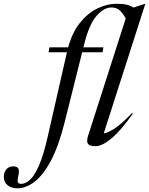

<svg xmlns="http://www.w3.org/2000/svg" viewBox="-190 -762 788 1014"><path d="M152 -118.5Q120 9.5 78.8 86.8Q37.5 164 -8 198.2Q-53.5 232.5 -97.5 232.5Q-132 232.5 -151 215.5Q-170 198.5 -170 171Q-170 149 -156.8 132.8Q-143.5 116.5 -120 116.5Q-100 116.5 -93.5 127.2Q-87 138 -93 165.5Q-99 193 -95.2 201Q-91.5 209 -78.5 209Q-55 209 -31.2 187.2Q-7.5 165.5 16.2 111.2Q40 57 62 -40.5L163.5 -486H66.5L71 -512H170Q191 -589.5 231.5 -640.5Q272 -691.5 323.2 -716.8Q374.5 -742 428 -742Q457 -742 476.8 -737.8Q496.5 -733.5 515 -722L576 -742H577.5L358 -58Q376.5 -59 413.2 -82Q450 -105 507 -165L511.5 -161.5Q447 -70.5 397.8 -30.2Q348.5 10 315.5 10Q283.5 10 274.5 -2.5Q265.5 -15 275.5 -46L474 -664.5Q455.5 -697.5 439 -710Q422.5 -722.5 397.5 -722.5Q359.5 -722.5 320.2 -678.5Q281 -634.5 254.5 -528L250.5 -512H356L351.5 -486H244Z"/></svg>

Font: Newsreader Display
Style: Italic
Weight: 400
Italic angle: -17°
Designer: Hugues Gentile
Foundry: Production Type
Version: Version 1.001